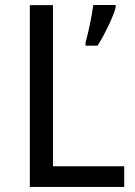

<svg xmlns="http://www.w3.org/2000/svg" viewBox="-20 -734 531 754"><path d="M97.2 0V-713.9H188V-81.1H467.8V0ZM315.9 -567.4Q320.3 -582 324.7 -600.8Q329.1 -619.6 333.3 -639.4Q337.4 -659.2 340.8 -678.7Q344.2 -698.2 346.2 -714.4H434.1V-704.6Q431.2 -692.4 423.6 -673.3Q416 -654.3 406 -633.3Q396 -612.3 384.8 -591.3Q373.5 -570.3 362.8 -554.7H315.9Z"/></svg>

Font: Genotype
Style: Regular
Weight: 400
Foundry: Ascender Corporation
Version: Version 1.00